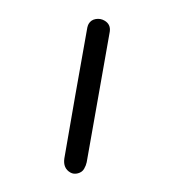

<svg xmlns="http://www.w3.org/2000/svg" viewBox="-141 -650 644 714"><g transform="rotate(30 180.5 -292.5)"><path d="M53.2 -529.3Q53.2 -546.4 66.9 -557.9Q80.6 -569.3 98.1 -569.3Q125.5 -569.3 135.7 -543.5Q167.5 -455.6 220 -311.8Q272.5 -168 304.2 -80.1Q308.1 -68.4 308.1 -54Q308.1 -39.6 296.6 -28.1Q285.2 -16.6 270.5 -16.6Q238.8 -16.6 225.1 -50.8Q147.5 -260.7 55.7 -515.1Q53.2 -523.4 53.2 -529.3Z"/></g></svg>

Font: Behdad
Style: Regular
Weight: 400
Designer: Mohammad Saleh Souzanchi
Foundry: http://font-store.ir
Version: Version:1.0.1;RFB:1.2.5;Building:2018-09-04 19:53:52.209180